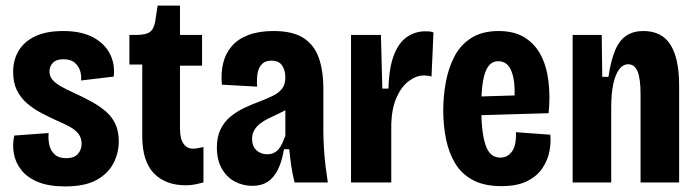

<svg xmlns="http://www.w3.org/2000/svg" viewBox="-20 -653 2497 687"><path d="M213 14Q154 14 115.5 -2Q77 -18 56 -45Q35 -72 29.5 -104Q24 -136 31 -168L154 -177Q152 -155 156.5 -134.5Q161 -114 175.5 -100.5Q190 -87 216 -87Q246 -87 259 -102.5Q272 -118 272 -138Q272 -160 260 -175Q248 -190 227 -201Q206 -212 178 -224Q152 -236 125.5 -250Q99 -264 76 -284Q53 -304 40 -331Q27 -358 27 -396Q27 -438 46.5 -471Q66 -504 105.5 -523Q145 -542 206 -542Q271 -542 313 -519.5Q355 -497 373.5 -460Q392 -423 387 -379L270 -365Q272 -383 266.5 -400Q261 -417 247 -429Q233 -441 207 -441Q181 -441 169 -428Q157 -415 157 -397Q157 -381 167 -368.5Q177 -356 197 -344.5Q217 -333 246 -320Q279 -305 308 -289Q337 -273 359 -254Q381 -235 393 -209Q405 -183 405 -147Q405 -106 386 -69Q367 -32 325.5 -9Q284 14 213 14Z M645 10Q572 10 530.5 -33Q489 -76 489 -166V-422H443V-528H467Q501 -528 515.5 -538Q530 -548 535 -574L544 -633H624V-528H703V-418H624V-193Q624 -157 636.5 -139Q649 -121 671 -121Q678 -121 687 -122.5Q696 -124 708 -127V0Q692 4 677.5 7Q663 10 645 10Z M883 12Q850 12 821 -3Q792 -18 774 -49Q756 -80 756 -125Q756 -163 769 -190Q782 -217 804.5 -235.5Q827 -254 854.5 -267Q882 -280 912 -291Q938 -301 958 -311Q978 -321 989.5 -336Q1001 -351 1001 -377Q1001 -401 989.5 -418.5Q978 -436 951 -436Q930 -436 918 -424.5Q906 -413 902 -392.5Q898 -372 900 -343L774 -350Q770 -392 778.5 -427Q787 -462 809.5 -488Q832 -514 869.5 -528Q907 -542 959 -542Q1026 -542 1064.5 -518Q1103 -494 1120 -448Q1137 -402 1137 -334V-184Q1137 -158 1139 -124Q1141 -90 1145 -57.5Q1149 -25 1153 0H1034Q1026 -33 1022 -60.5Q1018 -88 1015 -119H996Q989 -75 974 -45.5Q959 -16 937 -2Q915 12 883 12ZM936 -101Q950 -101 960 -106Q970 -111 977.5 -120Q985 -129 990.5 -141.5Q996 -154 1001 -167V-289L1034 -283Q1023 -271 1007 -262Q991 -253 974 -245Q957 -237 940.5 -229Q924 -221 911 -211Q898 -201 890 -187.5Q882 -174 882 -156Q882 -130 897.5 -115.5Q913 -101 936 -101Z M1236 0V-298V-528H1343L1348 -336H1370Q1372 -411 1389.5 -456Q1407 -501 1436.5 -521Q1466 -541 1502 -541Q1509 -541 1516 -540.5Q1523 -540 1531 -537L1524 -379Q1519 -381 1511 -382Q1503 -383 1497 -383Q1470 -383 1443.5 -363.5Q1417 -344 1399.5 -305.5Q1382 -267 1380 -210V0Z M1774 13Q1713 13 1672.5 -8.5Q1632 -30 1609 -68Q1586 -106 1576 -155Q1566 -204 1566 -258Q1566 -310 1575.5 -360.5Q1585 -411 1606.5 -452Q1628 -493 1667 -517.5Q1706 -542 1764 -542Q1820 -542 1857 -519Q1894 -496 1915 -456Q1936 -416 1942.5 -362Q1949 -308 1943 -248L1672 -240V-307L1838 -312L1820 -285Q1824 -342 1817 -374.5Q1810 -407 1796.5 -420.5Q1783 -434 1763 -434Q1741 -434 1727.5 -416Q1714 -398 1708 -361.5Q1702 -325 1702 -268Q1702 -181 1717 -135Q1732 -89 1770 -89Q1783 -89 1793.5 -94.5Q1804 -100 1812 -111Q1820 -122 1823.5 -139.5Q1827 -157 1826 -180L1949 -171Q1952 -144 1946 -112Q1940 -80 1921 -51.5Q1902 -23 1866.5 -5Q1831 13 1774 13Z M2029 0V-338V-528H2133L2135 -378H2157Q2166 -438 2181.5 -474Q2197 -510 2222 -526Q2247 -542 2282 -542Q2348 -542 2379 -493Q2410 -444 2410 -347V0H2272V-316Q2272 -371 2261.5 -397Q2251 -423 2228 -423Q2209 -423 2195.5 -405Q2182 -387 2174.5 -353Q2167 -319 2167 -269V0Z"/></svg>

Font: Bricolage Grotesque Condensed
Style: Bold
Weight: 700
Width: 3
Designer: Mathieu Triay
Foundry: Atelier Triay
Version: Version 1.001;gftools[0.9.33.dev8+g029e19f]